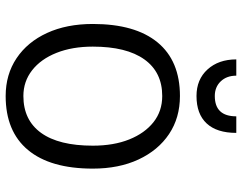

<svg xmlns="http://www.w3.org/2000/svg" viewBox="-106 -714 834 661"><g transform="rotate(90 310.5 -383.0)"><path d="M310 14Q236 14 180 -23.5Q124 -61 93 -128.5Q62 -196 62 -286Q62 -432 125.5 -509Q189 -586 310 -586Q385 -586 441 -548.5Q497 -511 528.5 -443.5Q560 -376 560 -286Q560 -140 496 -63Q432 14 310 14ZM310 -47Q393 -47 437 -108Q481 -169 481 -286Q481 -358 459.5 -411.5Q438 -465 400 -495Q362 -525 310 -525Q228 -525 184 -463.5Q140 -402 140 -286Q140 -215 161.5 -161Q183 -107 221.5 -77Q260 -47 310 -47ZM310 -643Q253 -643 218.5 -681Q184 -719 184 -780H240Q240 -747 259.5 -726.5Q279 -706 310 -706Q380 -706 380 -780H437Q437 -713 404.5 -678Q372 -643 310 -643Z"/></g></svg>

Font: Fauna One
Style: Regular
Weight: 400
Designer: Eduardo Rodriguez Tunni
Foundry: Eduardo Rodriguez Tunni
Version: Version 2.001; ttfautohint (v1.8.4.7-5d5b);gftools[0.9.23]